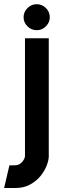

<svg xmlns="http://www.w3.org/2000/svg" viewBox="-62 -722 311 937"><path d="M-42 195.6 -16 84.7H9.6Q27.9 84.3 38.5 75.6Q49.1 66.9 54.5 56.6Q59.9 46.2 59.9 40.7V-535.4H176V40.7Q176 59.5 165.8 86Q155.6 112.5 135.5 137.2Q115.4 161.9 84.5 178.8Q53.5 195.6 12.3 195.6ZM117.1 -574.6Q91.1 -574.6 72.1 -593.4Q53.1 -612.1 53.1 -637.9Q53.1 -663.7 72.1 -682.6Q91.1 -701.5 117.1 -701.5Q143.2 -701.5 162.1 -682.8Q181 -664 181 -638.3Q181 -612.5 162.1 -593.6Q143.2 -574.6 117.1 -574.6Z"/></svg>

Font: Stick No Bills ExtraLight
Style: Regular
Weight: 200
Designer: Kosala Senevirathne, Siva Puranthara, Lasantha Premarathna, Tharique Azeez
Foundry: mooniak
Version: Version 2.000